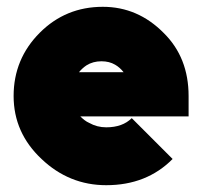

<svg xmlns="http://www.w3.org/2000/svg" viewBox="-20 -532 584 564"><path d="M534 -190V-250Q534 -363 461 -435Q385 -512 282 -512Q173 -512 97 -436Q20 -359 20 -250Q20 -142 102 -65Q183 12 292 12Q411 12 487 -65L367 -185Q340 -158 292 -158Q265 -158 242 -171Q235 -174 228.5 -179Q222 -184 216 -190ZM278 -352Q301 -352 318 -342Q332 -334 343 -320H212Q222 -332 234 -340Q253 -352 278 -352Z"/></svg>

Font: Unageo
Style: Black
Weight: 900
Designer: Richard Sepsi
Foundry: Richard Sepsi
Version: Version 2.000